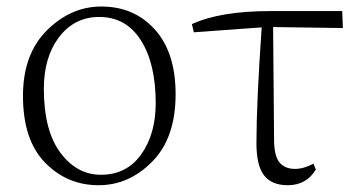

<svg xmlns="http://www.w3.org/2000/svg" viewBox="-20 -541 1070 575"><path d="M275.4 13.7Q180.7 13.7 114.7 -54.2Q48.8 -122.1 48.8 -253.9Q48.8 -378.9 120.6 -450.2Q192.4 -521.5 283.2 -521.5Q381.8 -521.5 443.8 -452.6Q505.9 -383.8 505.9 -258.8Q505.9 -127.9 436 -57.1Q366.2 13.7 275.4 13.7ZM282.2 -17.6Q359.4 -17.6 402.8 -78.6Q446.3 -139.6 446.3 -232.4Q446.3 -350.6 401.9 -420.4Q357.4 -490.2 277.3 -490.2Q203.1 -490.2 157.2 -430.2Q111.3 -370.1 111.3 -275.4Q111.3 -150.4 160.6 -84Q210 -17.6 282.2 -17.6Z M797.9 -460 800.8 -124Q800.8 -74.2 816.9 -54.7Q833 -35.2 863.3 -35.2Q889.6 -35.2 918.9 -50.8L925.8 -33.2Q897.5 13.7 841.8 13.7Q793.9 13.7 771 -15.6Q748 -44.9 748 -112.3Q748 -232.4 763.7 -459L560.5 -444.3L554.7 -468.8Q639.6 -507.8 789.1 -507.8H1004.9L1006.8 -457Z"/></svg>

Font: GenYoMin TW TTF ExtraLight
Style: Regular
Weight: 250
Version: Version 1.300